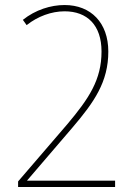

<svg xmlns="http://www.w3.org/2000/svg" viewBox="-20 -744 545 764"><path d="M438 0V-25H88V-26L268 -236C355 -338 411 -418 411 -539C411 -653 342 -724 237 -724C182 -724 121 -705 71 -665L86 -644C130 -679 185 -699 237 -699C327 -699 384 -644 384 -539C384 -427 334 -352 248 -250L52 -22V0Z"/></svg>

Font: Noto Sans Armenian SemiCondensed Thin
Style: Regular
Weight: 100
Width: 4
Designer: Monotype Design Team
Foundry: Monotype Imaging Inc.
Version: Version 2.008